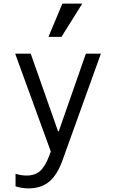

<svg xmlns="http://www.w3.org/2000/svg" viewBox="-20 -837 640 1062"><path d="M66 194V124Q96 134 127 134Q173 134 201.5 109Q230 84 253 23L261 1L64 -540H150L301 -111H305L455 -540H538L327 46Q298 129 253 167Q208 205 138 205Q103 205 66 194ZM435 -817 320 -633H248L325 -817Z"/></svg>

Font: CommitMono
Style: 450Regular
Weight: 450
Designer: Eigil Nikolajsen
Foundry: Eigil Nikolajsen
Version: Version 1.002